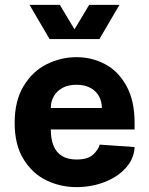

<svg xmlns="http://www.w3.org/2000/svg" viewBox="-20 -750 611 786"><path d="M101 -730H225L285 -630L345 -730H469L387 -590H183ZM40 -247Q40 -337 76.5 -397.5Q113 -458 171 -487Q229 -516 293 -516Q356 -516 410 -487.5Q464 -459 497.5 -398.5Q531 -338 531 -247V-220H188Q188 -180 199.5 -152.5Q211 -125 234.5 -111Q258 -97 293 -97Q339 -97 360.5 -116.5Q382 -136 388 -158L531 -148Q529 -100 495 -62.5Q461 -25 407.5 -4.5Q354 16 293 16Q228 16 170.5 -11.5Q113 -39 76.5 -98Q40 -157 40 -247ZM293 -403Q259 -403 235.5 -390Q212 -377 200 -355.5Q188 -334 188 -308H397Q397 -334 385.5 -355.5Q374 -377 350.5 -390Q327 -403 293 -403Z"/></svg>

Font: Uncut Sans VF
Style: Regular
Weight: 400
Designer: Kasper Nordkvist
Foundry: Uncut Type
Version: Version 1.100;FEAKit 1.0